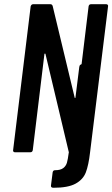

<svg xmlns="http://www.w3.org/2000/svg" viewBox="-20 -720 531 908"><path d="M410 -700H483Q487 -700 489.5 -697Q492 -694 491 -690L406 0Q399 61 386 95Q373 129 337.5 148.5Q302 168 233 168Q220 168 221 158L229 95Q231 85 240 85Q266 85 279 75Q292 65 296.5 49.5Q301 34 305 3Q305 2 305.5 0.5Q306 -1 305 -2L195 -465Q194 -467 192 -466.5Q190 -466 190 -464L135 -10Q133 0 124 0H50Q46 0 43.5 -3Q41 -6 42 -10L125 -690Q126 -694 129 -697Q132 -700 136 -700H219Q226 -700 229 -692L333 -259Q333 -256 335 -256.5Q337 -257 337 -260L355 -404Q357 -414 361 -414Q364 -414 366 -418L399 -690Q401 -700 410 -700Z"/></svg>

Font: Barlow Condensed Medium
Style: Italic
Weight: 500
Width: 3
Italic angle: -7°
Designer: Jeremy Tribby
Foundry: Tribby Type
Version: Version 1.408